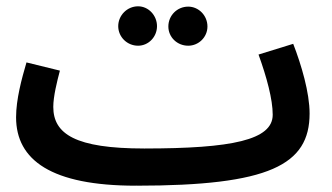

<svg xmlns="http://www.w3.org/2000/svg" viewBox="-20 -568 1052 609"><path d="M418 -423C451 -423 478 -451 478 -485C478 -519 451 -548 418 -548C383 -548 355 -519 355 -485C355 -451 383 -423 418 -423ZM577 -423C610 -423 638 -450 638 -484C638 -519 610 -547 577 -547C542 -547 514 -519 514 -484C514 -450 542 -423 577 -423ZM411 21 412 20V21C835 21 962 -45 962 -208C962 -274 936 -362 910 -429L800 -395C826 -323 845 -253 845 -204C845 -124 716 -97 438 -97V-96L437 -97C219 -97 149 -143 149 -229C149 -262 161 -310 170 -344L64 -370C49 -319 31 -253 31 -196C31 -60 143 21 411 21Z"/></svg>

Font: Noto Sans Arabic SemBd
Style: Regular
Weight: 600
Designer: Monotype Design Team, Nadine Chahine, Nizar Qandah and Khaled Hosny
Foundry: Monotype Imaging Inc.
Version: Version 2.012